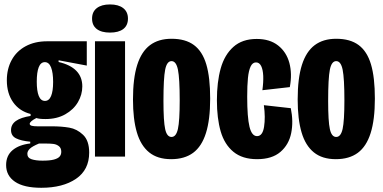

<svg xmlns="http://www.w3.org/2000/svg" viewBox="-20 -717 1752 879"><path d="M8 38.7Q8 -4.5 37.4 -29.3Q66.8 -54.2 118.5 -60.2V-68.3Q76.2 -72.2 53.3 -83.8Q30.5 -95.3 30.5 -121.3Q30.5 -147.5 53.1 -163.4Q75.7 -179.3 120 -186.2V-195.2Q68.8 -208.3 40.1 -248.9Q11.3 -289.5 11.3 -349.5Q11.3 -401.5 33.4 -442.1Q55.5 -482.7 97.3 -505.3Q139.2 -528 195.5 -528H377.3V-416.8L248.3 -441V-433.2Q302.3 -420.7 329.6 -392.6Q356.8 -364.5 356.8 -321.5Q356.8 -283.7 336.9 -249.5Q317 -215.3 278.8 -193.7Q240.7 -172 188.2 -172Q158.8 -172 146.5 -176.7Q131.5 -169 123.8 -162.2Q116 -155.3 116 -150.2Q116 -143.8 125.1 -141.2Q134.2 -138.7 151.8 -138.7H218.2Q262 -138.7 297.2 -132.6Q332.3 -126.5 360.3 -99.9Q388.3 -73.3 388.3 -18.5Q388.3 60.5 328 101.6Q267.7 142.7 168.8 142.7Q89.3 142.7 48.7 115.1Q8 87.5 8 38.7ZM260.5 -22.2Q260.5 -39.3 249.6 -47.8Q238.7 -56.2 225 -58Q211.3 -59.8 193 -59.8H158.3Q128.3 -47.3 116.8 -36.4Q105.2 -25.5 105.2 -12.8Q105.2 5.7 124.8 12.1Q144.3 18.5 174.7 18.5Q207.8 18.5 226.4 13.6Q245 8.7 252.8 -0.1Q260.5 -8.8 260.5 -22.2ZM223.2 -341.8Q223.2 -384.3 213.8 -408.4Q204.3 -432.5 185.3 -432.5Q166.3 -432.5 157.3 -409.2Q148.3 -386 148.3 -343.2Q148.3 -300.7 157.5 -277.8Q166.7 -255 185.7 -255Q204.5 -255 213.8 -277.3Q223.2 -299.7 223.2 -341.8Z M414.8 -528H552.5V0H414.8ZM401.5 -631.9Q401.5 -663 423.1 -679.8Q444.8 -696.7 483.6 -696.7Q522.3 -696.7 544.1 -679.8Q565.8 -663 565.8 -631.8Q565.8 -600.7 544.5 -584.2Q523.2 -567.8 483.5 -567.8Q444.2 -567.8 422.8 -584.3Q401.5 -600.8 401.5 -631.9Z M588.8 -261.8Q588.8 -358.5 608.2 -419.8Q627.7 -481 666.6 -510.2Q705.5 -539.5 765.2 -539.5Q829 -539.5 867.8 -510.8Q906.7 -482 924.4 -422.4Q942.2 -362.8 942.2 -265.3Q942.2 -168.8 922.8 -107.7Q903.5 -46.5 864.2 -17.4Q824.8 11.7 763.3 11.7Q701.2 11.7 662.8 -19.5Q624.3 -50.7 606.6 -110.9Q588.8 -171.2 588.8 -261.8ZM802.7 -257.2Q802.7 -358 794.7 -397.6Q786.7 -437.2 765.3 -437.2Q743.8 -437.2 736.1 -397.8Q728.3 -358.5 728.3 -255Q728.3 -161.5 736.2 -125.8Q744 -90 765.2 -90Q786.3 -90 794.5 -126.6Q802.7 -163.2 802.7 -257.2Z M973 -258Q973 -341.7 990.4 -403.8Q1007.8 -466 1048.4 -502.3Q1089 -538.7 1155.3 -538.7Q1215.3 -538.7 1253.2 -508.8Q1291.2 -479 1304.7 -429.1Q1318.2 -379.2 1306.8 -318.2L1181.2 -304Q1186.3 -341 1185.1 -369.7Q1183.8 -398.3 1175.6 -414.8Q1167.3 -431.3 1152 -431.3Q1136.3 -431.3 1127.4 -412.7Q1118.5 -394 1115.1 -359.9Q1111.7 -325.8 1111.7 -274.2Q1111.7 -179.8 1122.2 -136.8Q1132.7 -93.8 1156.7 -93.8Q1182.2 -93.8 1188.9 -136.5Q1195.7 -179.2 1188 -235.5L1311.3 -221.7Q1323.8 -161.3 1313.2 -108Q1302.5 -54.7 1263.8 -21.5Q1225.2 11.7 1156.8 11.7Q1089.7 11.7 1048.8 -21.9Q1007.8 -55.5 990.4 -115.2Q973 -175 973 -258Z M1342.8 -261.8Q1342.8 -358.5 1362.2 -419.8Q1381.7 -481 1420.6 -510.2Q1459.5 -539.5 1519.2 -539.5Q1583 -539.5 1621.8 -510.8Q1660.7 -482 1678.4 -422.4Q1696.2 -362.8 1696.2 -265.3Q1696.2 -168.8 1676.8 -107.7Q1657.5 -46.5 1618.2 -17.4Q1578.8 11.7 1517.3 11.7Q1455.2 11.7 1416.8 -19.5Q1378.3 -50.7 1360.6 -110.9Q1342.8 -171.2 1342.8 -261.8ZM1556.7 -257.2Q1556.7 -358 1548.7 -397.6Q1540.7 -437.2 1519.3 -437.2Q1497.8 -437.2 1490.1 -397.8Q1482.3 -358.5 1482.3 -255Q1482.3 -161.5 1490.2 -125.8Q1498 -90 1519.2 -90Q1540.3 -90 1548.5 -126.6Q1556.7 -163.2 1556.7 -257.2Z"/></svg>

Font: Bricolage Grotesque 96pt Condensed ExBd
Style: Regular
Weight: 800
Width: 3
Designer: Mathieu Triay
Foundry: Atelier Triay
Version: Version 1.001;Glyphs 3.2 (3207)